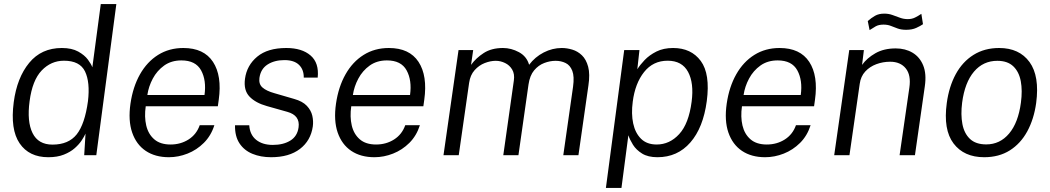

<svg xmlns="http://www.w3.org/2000/svg" viewBox="-20 -763 5162 944"><path d="M217.5 10Q123 10 76.5 -58.2Q30 -126.5 47.5 -260.5Q63.5 -381 123.5 -454Q183.5 -527 284 -527Q333 -527 364.5 -509.5Q396 -492 412.5 -469.5Q429 -447 434 -432L475.5 -743H552L453.5 0H394L400.5 -106Q394.5 -92.5 381.8 -73Q369 -53.5 347.5 -34.5Q326 -15.5 294 -2.8Q262 10 217.5 10ZM238 -52Q317 -52 357 -102.2Q397 -152.5 412.5 -265.5Q423.5 -359 398 -411.8Q372.5 -464.5 294.5 -464.5Q231 -464.5 185 -416.5Q139 -368.5 125.5 -265.5Q112 -165.5 140 -108.8Q168 -52 238 -52Z M810.5 10Q743 10 696.5 -21.2Q650 -52.5 629.8 -111.5Q609.5 -170.5 621.5 -253.5Q633.5 -336 668.2 -397.5Q703 -459 757.2 -493Q811.5 -527 881.5 -527Q982.5 -527 1027.2 -458.8Q1072 -390.5 1055.5 -272.5L1051 -240.5H696.5Q689 -188.5 699 -146Q709 -103.5 738.5 -78Q768 -52.5 818.5 -52.5Q868 -52.5 907 -77.2Q946 -102 962 -147.5H1034Q1017.5 -95.5 982.2 -60.5Q947 -25.5 902 -7.8Q857 10 810.5 10ZM704.5 -296H985.5Q995.5 -368 968.8 -417Q942 -466 872 -466Q822.5 -466 787.2 -440.8Q752 -415.5 731.2 -376.5Q710.5 -337.5 704.5 -296Z M1313 10Q1261.5 10 1221 -6.8Q1180.5 -23.5 1157.5 -58.2Q1134.5 -93 1135.5 -147H1205.5Q1208.5 -100.5 1239.5 -75.5Q1270.5 -50.5 1321.5 -50.5Q1373 -50.5 1407.5 -71.8Q1442 -93 1448 -137Q1456 -195.5 1393 -213L1292 -241.5Q1236.5 -257 1206.8 -288Q1177 -319 1184.5 -375.5Q1193.5 -442 1244.8 -484.5Q1296 -527 1387.5 -527Q1464.5 -527 1507 -490.2Q1549.5 -453.5 1542 -381.5H1473.5Q1474 -421 1450 -444.2Q1426 -467.5 1378.5 -467.5Q1329.5 -467.5 1295.5 -445.8Q1261.5 -424 1255.5 -379.5Q1251.5 -349.5 1270.5 -332.8Q1289.5 -316 1328.5 -305L1426.5 -276.5Q1467.5 -265 1488.5 -242.8Q1509.5 -220.5 1515.5 -194Q1521.5 -167.5 1518 -141.5Q1508 -71.5 1454.8 -30.8Q1401.5 10 1313 10Z M1821 10Q1753.5 10 1707 -21.2Q1660.5 -52.5 1640.2 -111.5Q1620 -170.5 1632 -253.5Q1644 -336 1678.8 -397.5Q1713.5 -459 1767.8 -493Q1822 -527 1892 -527Q1993 -527 2037.8 -458.8Q2082.5 -390.5 2066 -272.5L2061.5 -240.5H1707Q1699.5 -188.5 1709.5 -146Q1719.5 -103.5 1749 -78Q1778.5 -52.5 1829 -52.5Q1878.5 -52.5 1917.5 -77.2Q1956.5 -102 1972.5 -147.5H2044.5Q2028 -95.5 1992.8 -60.5Q1957.5 -25.5 1912.5 -7.8Q1867.5 10 1821 10ZM1715 -296H1996Q2006 -368 1979.2 -417Q1952.5 -466 1882.5 -466Q1833 -466 1797.8 -440.8Q1762.5 -415.5 1741.8 -376.5Q1721 -337.5 1715 -296Z M2160.5 0 2234.5 -517H2306.5L2296 -444Q2320 -477.5 2358.2 -502.2Q2396.5 -527 2453 -527Q2493.5 -527 2531.5 -506.5Q2569.5 -486 2581.5 -444.5Q2610.5 -483 2653.2 -505Q2696 -527 2742 -527Q2767.5 -527 2794 -519Q2820.5 -511 2841.2 -491Q2862 -471 2871.8 -434.8Q2881.5 -398.5 2873 -342.5L2824 0H2749.5L2797.5 -336.5Q2804.5 -387 2793.8 -414.8Q2783 -442.5 2760.8 -453.2Q2738.5 -464 2712 -464Q2684 -464 2655.8 -453.2Q2627.5 -442.5 2606.2 -417.2Q2585 -392 2578.5 -347.5L2529 0H2454.5L2506.5 -367.5Q2511 -399.5 2498.2 -421Q2485.5 -442.5 2463.2 -453.2Q2441 -464 2417.5 -464Q2391.5 -464 2363.2 -453Q2335 -442 2313.5 -418Q2292 -394 2286.5 -355.5L2235.5 0Z M2959 161 3049 -517H3124L3113.5 -422.5Q3126 -443 3149.2 -467.5Q3172.5 -492 3207.2 -509.5Q3242 -527 3289.5 -527Q3378.5 -527 3425.5 -463.2Q3472.5 -399.5 3455 -266Q3437.5 -135 3374.2 -62.5Q3311 10 3212.5 10Q3166 10 3137 -8Q3108 -26 3092.2 -51.2Q3076.5 -76.5 3069.5 -98L3035.5 161ZM3208.5 -52.5Q3272.5 -52.5 3319.5 -103.8Q3366.5 -155 3380.5 -263Q3392.5 -354.5 3363 -409.5Q3333.5 -464.5 3262.5 -464.5Q3191 -464.5 3146.8 -408.8Q3102.5 -353 3091 -263Q3083 -203.5 3093.2 -156Q3103.5 -108.5 3132 -80.5Q3160.5 -52.5 3208.5 -52.5Z M3742 10Q3674.5 10 3628 -21.2Q3581.5 -52.5 3561.2 -111.5Q3541 -170.5 3553 -253.5Q3565 -336 3599.8 -397.5Q3634.5 -459 3688.8 -493Q3743 -527 3813 -527Q3914 -527 3958.8 -458.8Q4003.5 -390.5 3987 -272.5L3982.5 -240.5H3628Q3620.5 -188.5 3630.5 -146Q3640.5 -103.5 3670 -78Q3699.5 -52.5 3750 -52.5Q3799.5 -52.5 3838.5 -77.2Q3877.5 -102 3893.5 -147.5H3965.5Q3949 -95.5 3913.8 -60.5Q3878.5 -25.5 3833.5 -7.8Q3788.5 10 3742 10ZM3636 -296H3917Q3927 -368 3900.2 -417Q3873.5 -466 3803.5 -466Q3754 -466 3718.8 -440.8Q3683.5 -415.5 3662.8 -376.5Q3642 -337.5 3636 -296Z M4081.5 0 4155.5 -517H4227.5L4218.5 -444Q4242.5 -477.5 4284 -501.2Q4325.5 -525 4384 -525Q4431 -525 4466.5 -504Q4502 -483 4519 -441.5Q4536 -400 4527 -338.5L4478.5 0H4403L4451 -332Q4460 -393.5 4433.5 -426.5Q4407 -459.5 4356.5 -459.5Q4321 -459.5 4288.8 -447.5Q4256.5 -435.5 4234.2 -411.5Q4212 -387.5 4207 -351L4156.5 0ZM4255.5 -615 4246.5 -659.5Q4264 -675 4282.5 -685.5Q4301 -696 4327.5 -696Q4349.5 -696 4368 -689.2Q4386.5 -682.5 4404.8 -675.8Q4423 -669 4443.5 -669Q4463.5 -669 4479 -676.8Q4494.5 -684.5 4510 -695L4518 -644Q4505 -635 4484.8 -625.8Q4464.5 -616.5 4435.5 -616.5Q4411 -616.5 4393.8 -622.8Q4376.5 -629 4360.5 -635.5Q4344.5 -642 4324 -642Q4300.5 -642 4285.5 -633.5Q4270.5 -625 4255.5 -615Z M4819 10Q4719.5 10 4668.2 -57.8Q4617 -125.5 4635 -256.5Q4646 -337.5 4679.2 -398.5Q4712.5 -459.5 4766.5 -493.2Q4820.5 -527 4892.5 -527Q4991.5 -527 5041.8 -458Q5092 -389 5074.5 -256.5Q5063.5 -177.5 5030.8 -117.2Q4998 -57 4944.8 -23.5Q4891.5 10 4819 10ZM4829 -53Q4896.5 -53 4941.5 -106.5Q4986.5 -160 4999.5 -258.5Q5007.5 -317.5 4998.8 -364Q4990 -410.5 4961.8 -437.2Q4933.5 -464 4883.5 -464Q4814 -464 4768.8 -410.8Q4723.5 -357.5 4710.5 -258.5Q4703 -199.5 4711.8 -153.2Q4720.5 -107 4749 -80Q4777.5 -53 4829 -53Z"/></svg>

Font: Public Sans Light
Style: Italic
Weight: 300
Italic angle: -8°
Designer: The Public Sans project authors (U.S. Web Design System). Libre Franklin designed by Pablo Impallari and Rodrigo Fuenzal
Version: Version 1.007; ttfautohint (v1.8.1) -l 8 -r 50 -G 200 -x 14 